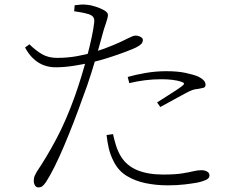

<svg xmlns="http://www.w3.org/2000/svg" viewBox="-20 -790 1040 836"><path d="M303 -741 305 -767Q319 -769 331.5 -770Q344 -771 361 -769Q374 -768 395 -761.5Q416 -755 433 -745.5Q450 -736 450 -725Q450 -718 447 -707.5Q444 -697 440 -685Q436 -673 432 -661Q423 -628 409 -578Q395 -528 377.5 -472Q360 -416 340 -364Q321 -310 300 -256Q279 -202 258 -152.5Q237 -103 217 -63Q197 -23 180 3Q171 16 164 21Q157 26 146 26Q138 26 132.5 17.5Q127 9 127 -2Q127 -9 128 -14.5Q129 -20 132 -26.5Q135 -33 140 -42Q182 -104 225 -184.5Q268 -265 307 -374Q321 -414 334.5 -458Q348 -502 359.5 -545.5Q371 -589 379 -626.5Q387 -664 390 -691Q392 -707 386.5 -715Q381 -723 367 -728Q351 -733 334 -736Q317 -739 303 -741ZM108 -597Q137 -569 164 -553.5Q191 -538 229 -538Q274 -538 315.5 -545.5Q357 -553 389 -563Q437 -578 475.5 -594.5Q514 -611 541 -625Q551 -630 558 -632.5Q565 -635 571 -635Q578 -635 585 -632.5Q592 -630 597 -626Q602 -622 602 -617Q602 -606 595.5 -599Q589 -592 572 -583Q562 -578 529.5 -565.5Q497 -553 455 -539.5Q413 -526 373 -517Q342 -510 301 -503.5Q260 -497 222 -497Q196 -497 172 -505.5Q148 -514 127 -533Q106 -552 89 -583ZM543 -428 536 -455Q571 -465 615 -472.5Q659 -480 704 -480Q754 -480 788.5 -472.5Q823 -465 842 -457Q857 -450 866 -441Q875 -432 875 -421Q875 -410 865 -407.5Q855 -405 843 -403Q829 -402 817.5 -398Q806 -394 786 -383Q767 -373 735.5 -355.5Q704 -338 678 -324L664 -344Q682 -356 705.5 -370.5Q729 -385 749 -398.5Q769 -412 776 -418Q788 -428 772 -433Q753 -440 729.5 -442.5Q706 -445 683 -445Q646 -445 610.5 -440.5Q575 -436 543 -428ZM472 -206 444 -202Q447 -174 453.5 -145Q460 -116 476 -85Q496 -46 532 -24Q568 -2 614 7.5Q660 17 710 17Q751 17 784.5 13Q818 9 840 5Q859 1 875.5 -6Q892 -13 892 -26Q892 -34 887 -39Q882 -44 874 -46.5Q866 -49 857 -49Q841 -49 822.5 -44.5Q804 -40 773.5 -35Q743 -30 690 -30Q624 -30 578 -49Q532 -68 507 -108Q493 -131 485 -157Q477 -183 472 -206Z"/></svg>

Font: Noto Serif HK
Style: Regular
Weight: 200
Designer: Ryoko NISHIZUKA 西塚涼子 (kana & ideographs); Frank Grießhammer (Latin, Greek & Cyrillic); Wenlong ZHANG 张文龙 (bopomofo); San
Foundry: Adobe
Version: Version 2.001;hotconv 1.1.0;makeotfexe 2.6.0